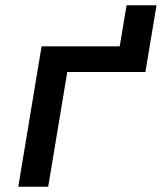

<svg xmlns="http://www.w3.org/2000/svg" viewBox="-20 -705 616 725"><path d="M49 0H162L234 -433H529L571 -685H458L432 -530H137Z"/></svg>

Font: Iosevka Sparkle SmBdObl
Style: Regular
Weight: 600
Italic angle: -9°
Designer: Belleve Invis
Foundry: Belleve Invis
Version: Version 4.5.0; ttfautohint (v1.8.3)